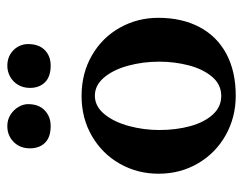

<svg xmlns="http://www.w3.org/2000/svg" viewBox="-92 -584 686 543"><g transform="rotate(-90 251.5 -312.0)"><path d="M32.2 -207Q32.2 -266.6 60.3 -316.4Q88.4 -366.2 138.7 -395.5Q189 -424.8 252 -424.8Q316.4 -424.8 366.9 -395.5Q417.5 -366.2 445.3 -316.4Q473.1 -266.6 473.1 -208Q473.1 -140.6 446.8 -91.1Q420.4 -41.5 370.8 -15.1Q321.3 11.2 252.9 11.2Q191.9 11.2 141.4 -17.1Q90.8 -45.4 61.5 -95.5Q32.2 -145.5 32.2 -207ZM349.1 -205.1Q349.1 -251.5 337.6 -293.5Q326.2 -335.4 304.2 -361.3Q282.2 -387.2 252.9 -387.2Q222.7 -387.2 200.4 -359.9Q178.2 -332.5 167 -290.5Q155.8 -248.5 155.8 -205.1Q155.8 -157.7 166.7 -117.7Q177.7 -77.6 199.5 -53.7Q221.2 -29.8 252 -29.8Q284.7 -29.8 306.4 -55.7Q328.1 -81.5 338.6 -121.6Q349.1 -161.6 349.1 -205.1ZM104 -570.8Q104 -599.1 122.1 -616.9Q140.1 -634.8 167 -634.8Q184.6 -634.8 198.7 -626Q212.9 -617.2 220.9 -603.5Q229 -589.8 229 -576.2Q229 -545.9 211.4 -529.1Q193.8 -512.2 167 -512.2Q135.3 -512.2 119.6 -528.3Q104 -544.4 104 -570.8ZM274.9 -570.8Q274.9 -589.4 283.4 -604Q292 -618.7 306.4 -626.7Q320.8 -634.8 337.9 -634.8Q356 -634.8 369.9 -626.5Q383.8 -618.2 391.4 -604.7Q398.9 -591.3 398.9 -576.2Q398.9 -545.9 382.1 -529.1Q365.2 -512.2 337.9 -512.2Q306.6 -512.2 290.8 -528.3Q274.9 -544.4 274.9 -570.8Z"/></g></svg>

Font: JuniusX
Style: Bold
Weight: 700
Designer: Peter S. Baker
Foundry: Briery Creek Software
Version: Version 1.004